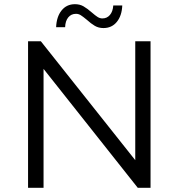

<svg xmlns="http://www.w3.org/2000/svg" viewBox="-20 -897 853 917"><path d="M699 -700V0H638L188 -568V0H114V-700H175L626 -132V-700ZM394 -803Q376 -818 365.5 -824.5Q355 -831 343 -831Q320 -831 306 -814Q292 -797 291 -767H248Q250 -817 274 -847Q298 -877 338 -877Q361 -877 378.5 -867Q396 -857 419 -837Q435 -823 446 -816Q457 -809 469 -809Q491 -809 505 -825.5Q519 -842 521 -871H564Q562 -822 538 -792.5Q514 -763 474 -763Q451 -763 433 -773.5Q415 -784 394 -803Z"/></svg>

Font: Montserrat-Regular
Style: Regular
Weight: 400
Version: Version 7.200